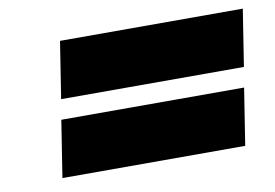

<svg xmlns="http://www.w3.org/2000/svg" viewBox="-50 -642 730 510"><g transform="rotate(-10 315.5 -387.0)"><path d="M81 -207H574L598 -360H105ZM114 -414H607L631 -567H138Z"/></g></svg>

Font: Rabbid Highway Sign IV
Style: BlkObl
Weight: 400
Foundry: Cannot Into Space Fonts
Version: Version 0.277